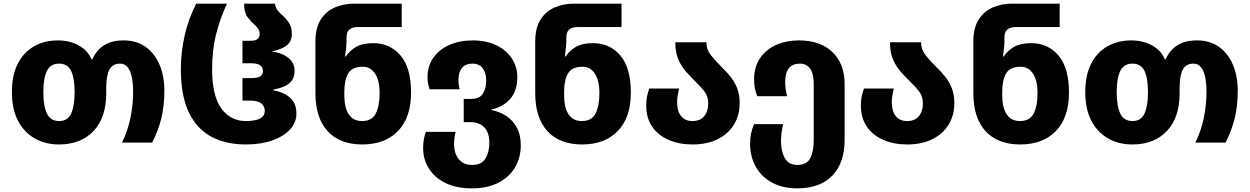

<svg xmlns="http://www.w3.org/2000/svg" viewBox="-20 -780 6834 1050"><path d="M302 10Q227 10 169 -23.5Q111 -57 78 -120.5Q45 -184 45 -276Q45 -367 76.5 -430Q108 -493 165 -526Q222 -559 297 -559Q359 -559 409 -532.5Q459 -506 480 -456H485Q507 -506 549 -532.5Q591 -559 656 -559Q727 -559 776.5 -523.5Q826 -488 852.5 -426Q879 -364 879 -284Q879 -202 862.5 -134Q846 -66 812 0H647Q679 -65 693.5 -136Q708 -207 708 -279Q708 -320 701.5 -355Q695 -390 679 -411Q663 -432 637 -432Q595 -432 578 -398.5Q561 -365 561 -302V-270Q561 -137 491.5 -63.5Q422 10 302 10ZM304 -118Q350 -118 369 -159Q388 -200 388 -276Q388 -352 369 -392Q350 -432 303 -432Q256 -432 236.5 -392Q217 -352 217 -276Q217 -200 236.5 -159Q256 -118 304 -118Z M1324 10Q1216 10 1136.5 -32Q1057 -74 1013 -165Q969 -256 969 -403Q969 -493 989.5 -584.5Q1010 -676 1053 -760H1221Q1180 -670 1160 -585.5Q1140 -501 1140 -402Q1140 -257 1190 -187.5Q1240 -118 1325 -118Q1428 -118 1428 -174Q1428 -198 1409 -214Q1390 -230 1345 -230H1306V-353H1355Q1386 -353 1402 -361.5Q1418 -370 1418 -393Q1418 -434 1352 -434H1306V-557H1352Q1377 -557 1388.5 -567Q1400 -577 1400 -592Q1400 -612 1391 -624Q1382 -636 1369 -648Q1350 -664 1332.5 -688Q1315 -712 1315 -760H1484Q1486 -739 1498 -723.5Q1510 -708 1527 -694Q1546 -677 1561 -654Q1576 -631 1576 -595Q1576 -554 1548.5 -532Q1521 -510 1471 -500V-497Q1518 -493 1554.5 -465.5Q1591 -438 1591 -393Q1591 -359 1575 -338.5Q1559 -318 1533 -307Q1507 -296 1475 -290V-286Q1527 -278 1564 -247.5Q1601 -217 1601 -158Q1601 -110 1566 -72Q1531 -34 1469 -12Q1407 10 1324 10Z M1961 10Q1838 10 1771.5 -63Q1705 -136 1705 -271V-552Q1705 -629 1735 -674.5Q1765 -720 1813 -740Q1861 -760 1915 -760H2177V-632H1936Q1907 -632 1891 -618.5Q1875 -605 1875 -575V-556Q1875 -539 1872.5 -514.5Q1870 -490 1867 -471H1871Q1894 -505 1929 -524.5Q1964 -544 2021 -544Q2113 -544 2170.5 -476.5Q2228 -409 2228 -274Q2228 -138 2157 -64Q2086 10 1961 10ZM1960 -118Q2014 -118 2035 -159.5Q2056 -201 2056 -271Q2056 -340 2031 -377.5Q2006 -415 1964 -415Q1905 -415 1884 -378Q1863 -341 1863 -279V-259Q1863 -191 1887.5 -154.5Q1912 -118 1960 -118Z M2561 250Q2475 250 2415.5 220.5Q2356 191 2325 141Q2294 91 2294 31Q2294 4 2298 -18Q2302 -40 2309 -59H2472Q2468 -44 2465.5 -25.5Q2463 -7 2463 9Q2463 38 2473 63.5Q2483 89 2504.5 105.5Q2526 122 2562 122Q2614 122 2635 86.5Q2656 51 2656 2Q2656 -56 2628 -84Q2600 -112 2554 -112H2516V-239H2556Q2603 -239 2621 -268Q2639 -297 2639 -339Q2639 -381 2620 -406.5Q2601 -432 2564 -432Q2526 -432 2506.5 -408.5Q2487 -385 2487 -345Q2487 -318 2494 -292H2329Q2324 -308 2321 -322.5Q2318 -337 2318 -358Q2318 -419 2350 -464.5Q2382 -510 2438 -534.5Q2494 -559 2565 -559Q2640 -559 2695 -532Q2750 -505 2779.5 -459.5Q2809 -414 2809 -359Q2809 -283 2770.5 -239.5Q2732 -196 2668 -181V-178Q2711 -170 2747.5 -146.5Q2784 -123 2806 -83Q2828 -43 2828 13Q2828 82 2796.5 135.5Q2765 189 2705 219.5Q2645 250 2561 250Z M3163 10Q3040 10 2973.5 -63Q2907 -136 2907 -271V-552Q2907 -629 2937 -674.5Q2967 -720 3015 -740Q3063 -760 3117 -760H3379V-632H3138Q3109 -632 3093 -618.5Q3077 -605 3077 -575V-556Q3077 -539 3074.5 -514.5Q3072 -490 3069 -471H3073Q3096 -505 3131 -524.5Q3166 -544 3223 -544Q3315 -544 3372.5 -476.5Q3430 -409 3430 -274Q3430 -138 3359 -64Q3288 10 3163 10ZM3162 -118Q3216 -118 3237 -159.5Q3258 -201 3258 -271Q3258 -340 3233 -377.5Q3208 -415 3166 -415Q3107 -415 3086 -378Q3065 -341 3065 -279V-259Q3065 -191 3089.5 -154.5Q3114 -118 3162 -118Z M3767 10Q3694 10 3636.5 -15Q3579 -40 3546.5 -87.5Q3514 -135 3514 -203Q3514 -233 3518.5 -253.5Q3523 -274 3531 -296H3694Q3689 -277 3686 -257.5Q3683 -238 3683 -219Q3683 -173 3704.5 -145.5Q3726 -118 3767 -118Q3809 -118 3831 -144.5Q3853 -171 3853 -214Q3853 -254 3832 -280.5Q3811 -307 3783 -334Q3759 -358 3733.5 -386Q3708 -414 3690.5 -453Q3673 -492 3673 -549H3843Q3843 -509 3869 -476.5Q3895 -444 3928 -412Q3952 -389 3974 -362Q3996 -335 4010.5 -299.5Q4025 -264 4025 -216Q4025 -149 3993.5 -98Q3962 -47 3904 -18.5Q3846 10 3767 10Z M4340 250Q4260 250 4202 218.5Q4144 187 4113 131.5Q4082 76 4082 5Q4082 -52 4104 -101H4263Q4257 -78 4254 -53.5Q4251 -29 4251 -8Q4251 47 4272 84.5Q4293 122 4341 122Q4392 122 4411 85.5Q4430 49 4430 -16V-321Q4430 -432 4353 -432Q4315 -432 4294.5 -407Q4274 -382 4274 -334Q4274 -317 4276 -298Q4278 -279 4284 -254H4121Q4113 -275 4108.5 -295.5Q4104 -316 4104 -346Q4104 -414 4136.5 -462Q4169 -510 4225 -534.5Q4281 -559 4350 -559Q4466 -559 4532.5 -495Q4599 -431 4599 -320V-14Q4599 110 4532 180Q4465 250 4340 250Z M4941 10Q4868 10 4810.5 -15Q4753 -40 4720.5 -87.5Q4688 -135 4688 -203Q4688 -233 4692.5 -253.5Q4697 -274 4705 -296H4868Q4863 -277 4860 -257.5Q4857 -238 4857 -219Q4857 -173 4878.5 -145.5Q4900 -118 4941 -118Q4983 -118 5005 -144.5Q5027 -171 5027 -214Q5027 -254 5006 -280.5Q4985 -307 4957 -334Q4933 -358 4907.5 -386Q4882 -414 4864.5 -453Q4847 -492 4847 -549H5017Q5017 -509 5043 -476.5Q5069 -444 5102 -412Q5126 -389 5148 -362Q5170 -335 5184.5 -299.5Q5199 -264 5199 -216Q5199 -149 5167.5 -98Q5136 -47 5078 -18.5Q5020 10 4941 10Z M5559 10Q5436 10 5369.5 -63Q5303 -136 5303 -271V-552Q5303 -629 5333 -674.5Q5363 -720 5411 -740Q5459 -760 5513 -760H5775V-632H5534Q5505 -632 5489 -618.5Q5473 -605 5473 -575V-556Q5473 -539 5470.5 -514.5Q5468 -490 5465 -471H5469Q5492 -505 5527 -524.5Q5562 -544 5619 -544Q5711 -544 5768.5 -476.5Q5826 -409 5826 -274Q5826 -138 5755 -64Q5684 10 5559 10ZM5558 -118Q5612 -118 5633 -159.5Q5654 -201 5654 -271Q5654 -340 5629 -377.5Q5604 -415 5562 -415Q5503 -415 5482 -378Q5461 -341 5461 -279V-259Q5461 -191 5485.5 -154.5Q5510 -118 5558 -118Z M6172 10Q6097 10 6039 -23.5Q5981 -57 5948 -120.5Q5915 -184 5915 -276Q5915 -367 5946.5 -430Q5978 -493 6035 -526Q6092 -559 6167 -559Q6229 -559 6279 -532.5Q6329 -506 6350 -456H6355Q6377 -506 6419 -532.5Q6461 -559 6526 -559Q6597 -559 6646.5 -523.5Q6696 -488 6722.5 -426Q6749 -364 6749 -284Q6749 -202 6732.5 -134Q6716 -66 6682 0H6517Q6549 -65 6563.5 -136Q6578 -207 6578 -279Q6578 -320 6571.5 -355Q6565 -390 6549 -411Q6533 -432 6507 -432Q6465 -432 6448 -398.5Q6431 -365 6431 -302V-270Q6431 -137 6361.5 -63.5Q6292 10 6172 10ZM6174 -118Q6220 -118 6239 -159Q6258 -200 6258 -276Q6258 -352 6239 -392Q6220 -432 6173 -432Q6126 -432 6106.5 -392Q6087 -352 6087 -276Q6087 -200 6106.5 -159Q6126 -118 6174 -118Z"/></svg>

Font: Noto Sans Georgian ExtraBold
Style: Regular
Weight: 800
Designer: Monotype Design Team, Akaki Razmadze
Foundry: Google LLC
Version: Version 2.005; ttfautohint (v1.8.4.7-5d5b)